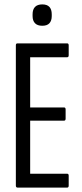

<svg xmlns="http://www.w3.org/2000/svg" viewBox="-20 -852 373 872"><path d="M60 0Q52 0 52 -9V-646Q52 -655 59 -655H285Q292 -655 292 -646V-601Q292 -592 285 -592H117V-364H271Q278 -364 278 -355V-313Q278 -304 271 -304H117V-63H285Q292 -63 292 -54V-9Q292 0 285 0ZM172 -735Q150 -735 139 -746.5Q128 -758 128 -779V-787Q128 -809 139 -820.5Q150 -832 172 -832Q194 -832 204.5 -820.5Q215 -809 215 -787V-779Q215 -758 204.5 -746.5Q194 -735 172 -735Z"/></svg>

Font: Sofia Sans Extra Condensed
Style: Regular
Weight: 400
Designer: Botio Nikoltchev, Ani Petrova
Foundry: lettersoup
Version: Version 4.101